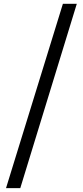

<svg xmlns="http://www.w3.org/2000/svg" viewBox="-20 -813 437 1012"><path d="M11.7 178.7 311.5 -793H384.8L86.9 178.7Z"/></svg>

Font: GenYoMin TW TTF Bold
Style: Regular
Weight: 700
Version: Version 1.300